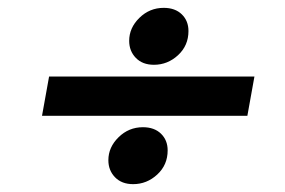

<svg xmlns="http://www.w3.org/2000/svg" viewBox="-20 -597 725 489"><path d="M628 -402H105L87 -302H610ZM460 -518Q460 -544 443 -560.5Q426 -577 397 -577Q361 -577 335 -551.5Q309 -526 309 -493Q309 -467 326 -449.5Q343 -432 372 -432Q407 -432 433.5 -456.5Q460 -481 460 -518ZM407 -214Q407 -240 390 -256.5Q373 -273 344 -273Q308 -273 282 -247.5Q256 -222 256 -189Q256 -163 273 -145.5Q290 -128 319 -128Q354 -128 380.5 -152.5Q407 -177 407 -214Z"/></svg>

Font: Geom Black
Style: Bold Italic
Weight: 900
Italic angle: -10°
Version: Version 1.102